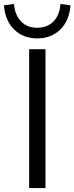

<svg xmlns="http://www.w3.org/2000/svg" viewBox="-60 -955 378 975"><path d="M88 0V-705H171V0ZM129 -760Q58 -760 12 -805Q-34 -850 -40 -928L11 -935Q16 -878 47 -846Q78 -814 129 -814Q180 -814 211.5 -846Q243 -878 247 -935L298 -928Q292 -850 246 -805Q200 -760 129 -760Z"/></svg>

Font: Mulish ExtraLight
Style: Regular
Weight: 400
Version: Version 3.603